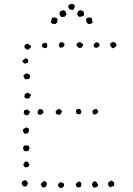

<svg xmlns="http://www.w3.org/2000/svg" viewBox="-20 -938 672 969"><path d="M214.8 -720.7Q215.8 -717.8 217.8 -716.3Q219.7 -714.8 218.8 -710Q218.8 -701.2 216.3 -698.2Q213.9 -695.3 209 -695.3Q204.1 -694.3 200.7 -696.8Q197.3 -699.2 193.4 -701.2Q188.5 -710.9 196.3 -717.8Q207 -723.6 209.5 -722.2Q211.9 -720.7 214.8 -720.7ZM555.7 -726.6Q563.5 -718.8 566.4 -717.8Q569.3 -709 564.5 -703.1Q555.7 -696.3 552.7 -695.3Q549.8 -694.3 545.9 -695.3Q541 -702.1 539.1 -704.1Q537.1 -706.1 535.2 -710Q536.1 -712.9 537.1 -714.8Q538.1 -716.8 537.1 -720.7Q542 -722.7 545.9 -724.1Q549.8 -725.6 555.7 -726.6ZM137.7 -706.1Q134.8 -698.2 133.8 -697.3Q132.8 -696.3 132.8 -694.3Q127.9 -695.3 127.4 -692.4Q127 -689.5 125 -686.5Q112.3 -688.5 107.9 -692.9Q103.5 -697.3 103.5 -701.2Q102.5 -709 108.9 -713.4Q115.2 -717.8 124 -715.8Q126 -710.9 130.4 -710Q134.8 -709 137.7 -706.1ZM400.4 -710Q398.4 -707 395.5 -703.6Q392.6 -700.2 390.6 -696.3Q386.7 -697.3 382.8 -696.3Q378.9 -695.3 376 -697.3Q367.2 -705.1 367.2 -706.1Q366.2 -714.8 367.7 -716.3Q369.1 -717.8 370.1 -719.7Q372.1 -721.7 375.5 -723.1Q378.9 -724.6 383.8 -726.6Q387.7 -724.6 389.6 -721.7Q391.6 -718.8 396.5 -717.8ZM477.5 -721.7Q479.5 -718.8 481.4 -715.8Q483.4 -712.9 482.4 -708Q477.5 -705.1 475.6 -699.2Q462.9 -695.3 461.4 -697.3Q460 -699.2 456.1 -699.2Q456.1 -702.1 454.1 -705.1Q452.1 -708 453.1 -710.9Q454.1 -718.8 466.8 -725.6Q470.7 -724.6 472.2 -722.2Q473.6 -719.7 477.5 -721.7ZM120.1 -620.1Q115.2 -621.1 112.3 -619.6Q109.4 -618.2 106.4 -616.2Q96.7 -620.1 91.8 -630.9Q104.5 -639.6 107.4 -644.5Q111.3 -643.6 115.7 -641.6Q120.1 -639.6 122.1 -633.8Q123 -631.8 122.1 -627.4Q121.1 -623 120.1 -620.1ZM132.8 -550.8Q127.9 -543 128.9 -543Q129.9 -543 127.9 -541Q122.1 -540 116.2 -538.1Q110.4 -536.1 105.5 -540Q102.5 -544.9 100.1 -548.8Q97.7 -552.7 99.6 -558.6Q109.4 -567.4 111.3 -566.9Q113.3 -566.4 115.2 -568.4Q119.1 -567.4 122.1 -565.4Q125 -563.5 128.9 -561.5Q130.9 -553.7 132.8 -550.8ZM136.7 -460.9Q132.8 -449.2 129.9 -447.3Q127 -445.3 127.9 -440.4Q123 -440.4 119.6 -441.4Q116.2 -442.4 112.3 -440.4Q109.4 -442.4 107.9 -444.3Q106.4 -446.3 102.5 -447.3Q102.5 -452.1 104 -453.6Q105.5 -455.1 103.5 -460Q107.4 -464.8 115.7 -468.8Q124 -472.7 128.9 -463.9ZM197.3 -381.8Q198.2 -377.9 198.2 -374.5Q198.2 -371.1 199.2 -369.1Q196.3 -364.3 189.5 -360.8Q182.6 -357.4 173.8 -360.4Q172.9 -364.3 170.9 -366.2Q168.9 -368.2 169.9 -375Q174.8 -385.7 175.8 -385.7Q176.8 -385.7 176.8 -387.7Q188.5 -387.7 190.9 -385.3Q193.4 -382.8 197.3 -381.8ZM131.8 -374Q126 -360.4 121.1 -357.4Q117.2 -357.4 114.3 -356.9Q111.3 -356.4 107.4 -356.4Q107.4 -359.4 104.5 -360.8Q101.6 -362.3 100.6 -365.2Q97.7 -377 106.4 -383.8Q110.4 -382.8 112.3 -384.3Q114.3 -385.7 119.1 -384.8Q122.1 -381.8 125.5 -379.4Q128.9 -377 131.8 -374ZM280.3 -388.7Q283.2 -385.7 286.6 -383.3Q290 -380.9 293 -377Q289.1 -364.3 285.2 -361.3Q281.2 -358.4 276.4 -358.4Q264.6 -362.3 263.7 -363.3Q259.8 -373 261.2 -375.5Q262.7 -377.9 263.7 -379.9Q274.4 -387.7 274.4 -387.7ZM383.8 -361.3Q379.9 -363.3 377.9 -361.8Q376 -360.4 373 -361.3Q365.2 -365.2 365.7 -366.2Q366.2 -367.2 365.2 -369.1Q362.3 -374 363.8 -379.4Q365.2 -384.8 368.2 -386.7Q378.9 -387.7 379.4 -388.7Q379.9 -389.6 380.9 -389.6Q392.6 -379.9 390.6 -372.6Q388.7 -365.2 383.8 -361.3ZM468.8 -387.7Q471.7 -382.8 474.1 -378.9Q476.6 -375 474.6 -370.1Q464.8 -360.4 460.9 -360.8Q457 -361.3 452.1 -360.4Q449.2 -362.3 448.7 -366.7Q448.2 -371.1 445.3 -373Q447.3 -377 448.2 -378.4Q449.2 -379.9 451.2 -384.8Q457 -383.8 459.5 -386.7Q461.9 -389.6 468.8 -387.7ZM123 -267.6Q118.2 -265.6 114.3 -264.2Q110.4 -262.7 102.5 -263.7Q101.6 -266.6 100.1 -268.1Q98.6 -269.5 96.7 -274.4Q96.7 -275.4 96.2 -279.8Q95.7 -284.2 96.7 -286.1Q108.4 -293 114.3 -295.9Q118.2 -293.9 120.6 -291.5Q123 -289.1 127 -288.1Q126 -276.4 124.5 -274.4Q123 -272.5 123 -267.6ZM125 -202.1Q127 -199.2 127.4 -196.3Q127.9 -193.4 129.9 -191.4Q128.9 -187.5 127 -185.5Q125 -183.6 126 -178.7Q113.3 -172.9 110.4 -174.3Q107.4 -175.8 102.5 -175.8Q100.6 -180.7 98.1 -183.6Q95.7 -186.5 96.7 -194.3Q102.5 -206.1 108.9 -204.6Q115.2 -203.1 125 -202.1ZM122.1 -120.1Q123 -112.3 125.5 -111.8Q127.9 -111.3 128.9 -109.4Q127.9 -106.4 126.5 -102.5Q125 -98.6 123 -96.7Q108.4 -90.8 103.5 -95.7Q98.6 -100.6 97.7 -108.4Q103.5 -119.1 105.5 -120.6Q107.4 -122.1 109.4 -124Q111.3 -122.1 115.7 -122.1Q120.1 -122.1 122.1 -120.1ZM110.4 3.9Q106.4 1 98.6 2.9Q96.7 0 94.7 -2.9Q92.8 -5.9 89.8 -7.8Q88.9 -12.7 89.8 -15.1Q90.8 -17.6 91.8 -21.5Q101.6 -28.3 104 -27.8Q106.4 -27.3 108.4 -29.3Q113.3 -27.3 115.2 -22.9Q117.2 -18.6 121.1 -15.6Q119.1 -2 110.4 3.9ZM210 -23.4Q210.9 -18.6 213.4 -17.6Q215.8 -16.6 216.8 -12.7Q216.8 -7.8 214.8 -5.9Q212.9 -3.9 214.8 1Q210.9 2 209.5 4.4Q208 6.8 203.1 7.8Q201.2 7.8 197.8 7.8Q194.3 7.8 192.4 5.9Q189.5 -2 188 -2Q186.5 -2 186.5 -3.9Q185.5 -6.8 187 -9.3Q188.5 -11.7 189.5 -15.6Q194.3 -17.6 198.2 -21.5Q202.1 -25.4 210 -23.4ZM454.1 -24.4Q459 -22.5 463.9 -21Q468.8 -19.5 470.7 -12.7Q477.5 -6.8 475.1 -2.9Q472.7 1 470.7 4.9Q466.8 6.8 462.9 7.8Q459 8.8 453.1 8.8Q450.2 5.9 448.2 2.4Q446.3 -1 444.3 -3.9Q444.3 -7.8 445.3 -9.8Q446.3 -11.7 446.3 -15.6Q452.1 -15.6 454.1 -24.4ZM391.6 -9.8Q389.6 -4.9 389.6 -1.5Q389.6 2 386.7 5.9Q370.1 10.7 365.2 2.9Q364.3 -3.9 362.8 -4.9Q361.3 -5.9 363.3 -10.7Q373 -18.6 373 -20Q373 -21.5 374 -21.5Q385.7 -21.5 387.2 -17.6Q388.7 -13.7 391.6 -9.8ZM283.2 -18.6Q294.9 -17.6 302.7 -10.7Q304.7 0 299.3 5.4Q293.9 10.7 289.1 10.7Q281.2 10.7 275.9 4.4Q270.5 -2 274.4 -9.8Q276.4 -12.7 278.3 -13.7Q280.3 -14.6 283.2 -18.6ZM535.2 6.8Q530.3 3.9 527.3 -1Q523.4 -11.7 527.3 -17.6Q537.1 -24.4 538.1 -25.4Q539.1 -26.4 541 -26.4Q545.9 -26.4 548.3 -22.9Q550.8 -19.5 554.7 -18.6Q557.6 -13.7 556.2 -10.3Q554.7 -6.8 556.6 -2Q552.7 2 546.9 3.4Q541 4.9 535.2 6.8ZM282.2 -697.3Q280.3 -701.2 278.3 -705.6Q276.4 -710 277.3 -715.8Q280.3 -717.8 281.2 -720.7Q282.2 -723.6 286.1 -724.6Q292 -726.6 296.9 -723.6Q301.8 -720.7 305.7 -716.8Q305.7 -707 300.8 -702.1Q291 -696.3 282.2 -697.3ZM350.6 -888.7Q345.7 -889.6 341.8 -889.2Q337.9 -888.7 332 -890.6Q324.2 -898.4 325.2 -902.3Q326.2 -906.2 324.2 -910.2Q329.1 -914.1 335.4 -917Q341.8 -919.9 348.6 -917Q352.5 -916 353.5 -913.6Q354.5 -911.1 358.4 -909.2Q355.5 -899.4 354 -895.5Q352.5 -891.6 350.6 -888.7ZM316.4 -866.2Q314.5 -861.3 311.5 -859.9Q308.6 -858.4 306.6 -853.5Q302.7 -852.5 299.3 -853Q295.9 -853.5 291 -852.5Q285.2 -854.5 284.2 -858.4Q283.2 -862.3 280.3 -863.3Q281.2 -869.1 281.2 -872.1Q281.2 -875 283.2 -880.9Q288.1 -882.8 292.5 -884.3Q296.9 -885.7 301.8 -886.7Q305.7 -884.8 307.6 -882.3Q309.6 -879.9 312.5 -877.9Q312.5 -869.1 316.4 -866.2ZM265.6 -847.7Q267.6 -845.7 268.1 -843.3Q268.6 -840.8 272.5 -838.9Q268.6 -836.9 268.6 -832.5Q268.6 -828.1 269.5 -826.2Q263.7 -819.3 261.7 -818.8Q259.8 -818.4 258.8 -816.4Q255.9 -818.4 252 -817.4Q248 -816.4 245.1 -818.4Q242.2 -819.3 240.2 -821.8Q238.3 -824.2 236.3 -826.2Q237.3 -833 239.3 -835.4Q241.2 -837.9 240.2 -844.7Q244.1 -849.6 251 -849.6Q257.8 -849.6 265.6 -847.7ZM368.2 -866.2Q372.1 -869.1 372.1 -877.9Q375 -879.9 377 -882.3Q378.9 -884.8 383.8 -886.7Q388.7 -885.7 392.6 -884.3Q396.5 -882.8 401.4 -880.9Q403.3 -875 403.3 -872.1Q403.3 -869.1 404.3 -863.3Q401.4 -862.3 400.4 -858.4Q399.4 -854.5 394.5 -856.4Q389.6 -853.5 386.2 -853Q382.8 -852.5 377.9 -853.5Q376 -858.4 373 -859.9Q370.1 -861.3 368.2 -866.2ZM418.9 -847.7Q426.8 -849.6 433.6 -849.6Q440.4 -849.6 444.3 -844.7Q443.4 -837.9 445.3 -835.4Q447.3 -833 448.2 -826.2Q446.3 -824.2 444.3 -821.8Q442.4 -819.3 439.5 -818.4Q436.5 -816.4 433.1 -817.4Q429.7 -818.4 426.8 -816.4Q418 -822.3 418 -824.7Q418 -827.1 415 -826.2Q416 -828.1 416 -832.5Q416 -836.9 412.1 -838.9Q416 -840.8 416.5 -843.3Q417 -845.7 418.9 -847.7Z"/></svg>

Font: Codystar
Style: Light
Weight: 300
Version: Version 1.000